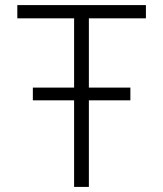

<svg xmlns="http://www.w3.org/2000/svg" viewBox="-20 -734 640 754"><path d="M329 -662V-390H492V-340H329V0H271V-340H109V-390H271V-662H48V-714H553V-662Z"/></svg>

Font: Noto Sans Mono UI Light
Style: Regular
Weight: 300
Monospace: yes
Designer: Monotype Design team
Foundry: Monotype Imaging Inc.
Version: Version 1.000